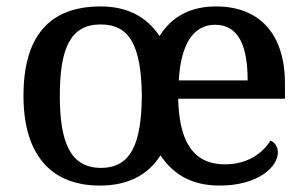

<svg xmlns="http://www.w3.org/2000/svg" viewBox="-20 -567 953 597"><path d="M290 10C376 10 439 -21 479 -84C520 -23 578 10 663 10C784 10 844 -49 844 -93C844 -112 833 -125 821 -130C797 -91 750 -56 680 -56C573 -56 537 -138 534 -260H866V-307C866 -465 784 -547 652 -547C574 -547 515 -517 476 -455C435 -517 373 -547 293 -547C135 -547 53 -456 53 -269C53 -81 143 10 290 10ZM294 -45C200 -45 166 -122 166 -269C166 -417 199 -491 293 -491C383 -491 419 -425 421 -270C420 -120 387 -45 294 -45ZM750 -317H536C542 -429 581 -490 649 -490C723 -490 750 -422 750 -317Z"/></svg>

Font: Noto Serif Myanmar Medium
Style: Regular
Weight: 500
Designer: Ben Mitchell and the Monotype Design Team
Foundry: Monotype Imaging Inc.
Version: Version 2.106